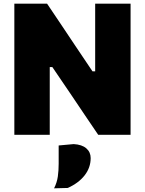

<svg xmlns="http://www.w3.org/2000/svg" viewBox="-20 -733 788 1044"><path d="M58 0V-713H236Q278.5 -649.5 315 -595.5Q351.5 -541 388.5 -485.5L483 -345H497.5V-713H690V0H514Q479 -51.5 441.8 -106.5Q404.5 -161.5 361 -226.5L264.5 -368.5H250.5V0ZM274 291Q290 259 294.5 226.5Q299 194 299 157.5V58L380.5 50.5Q425.5 53 449.2 73.5Q473 94 473 126.5Q473 178.5 440.2 220.5Q407.5 262.5 348.5 289Z"/></svg>

Font: Heraclito ExtraBold
Style: Regular
Weight: 800
Designer: Kostas Bartsokas (font) & Cristiano Sobral (main changes)
Foundry: Kostas Bartsokas (font) & Cristiano Sobral (main changes)
Version: Version 1.00;July 8, 2020;FontCreator 13.0.0.2655 64-bit